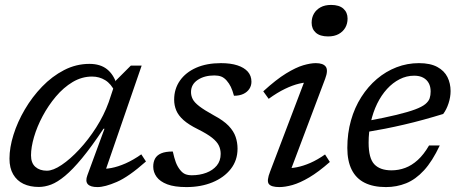

<svg xmlns="http://www.w3.org/2000/svg" viewBox="-20 -750 1870 780"><path d="M335 -38 404.5 -227H400.5Q351.5 -153.5 313.2 -107.2Q275 -61 244.2 -35.5Q213.5 -10 187.8 -0.2Q162 9.5 137.5 9.5Q102 9.5 75.2 -3.2Q48.5 -16 33.5 -41.8Q18.5 -67.5 18.5 -105.5Q18.5 -150.5 34.8 -202.5Q51 -254.5 80.8 -305.2Q110.5 -356 151 -398Q191.5 -440 240.2 -465.2Q289 -490.5 343.5 -490.5Q387.5 -490.5 414.8 -468.8Q442 -447 454.5 -406.5L447 -377Q431.5 -409.5 407.5 -424.2Q383.5 -439 354 -439Q312.5 -439 275.2 -416.8Q238 -394.5 207 -357.8Q176 -321 153.2 -278.2Q130.5 -235.5 118.2 -193.5Q106 -151.5 106 -119Q106 -87.5 123.8 -72Q141.5 -56.5 170.5 -56.5Q195.5 -56.5 230.5 -80Q265.5 -103.5 302.2 -143Q339 -182.5 370.8 -232.2Q402.5 -282 421.5 -334.5L451 -423L511.5 -483.5H555.5L401.5 -37L384 -65Q405.5 -62.5 432.2 -67.5Q459 -72.5 490.2 -86.2Q521.5 -100 554 -123L573 -94Q502.5 -31.5 454.2 -10.8Q406 10 376 10Q347 10 336.5 -2Q326 -14 335 -38Z M682 -134.5Q688 -107.5 694.2 -90.8Q700.5 -74 711 -60.5Q721.5 -47 732.8 -42.5Q744 -38 759.5 -38Q791 -38 817.8 -48Q844.5 -58 860.5 -77.2Q876.5 -96.5 876.5 -125Q876.5 -143 869 -158.8Q861.5 -174.5 841.8 -190.2Q822 -206 784 -225Q746.5 -243.5 725.5 -262.2Q704.5 -281 696 -301.5Q687.5 -322 687.5 -345Q687.5 -389 711 -422.5Q734.5 -456 777 -474.8Q819.5 -493.5 877.5 -493.5Q917 -493.5 944.5 -484.5Q972 -475.5 986.8 -458.8Q1001.5 -442 1001.5 -418Q1001.5 -402 993 -389Q984.5 -376 968.8 -368.5Q953 -361 930.5 -361Q924.5 -383 917.8 -397Q911 -411 901 -422.5Q890.5 -434.5 878.8 -439Q867 -443.5 851 -443.5Q810 -443.5 783 -425.2Q756 -407 756 -376Q756 -361 762.8 -347.5Q769.5 -334 789.5 -318.5Q809.5 -303 848.5 -281.5Q888 -260.5 908.8 -238.8Q929.5 -217 937.2 -194Q945 -171 945 -146Q945 -98.5 917.5 -63.5Q890 -28.5 843 -9.2Q796 10 737.5 10Q689 10 659.5 -1.2Q630 -12.5 616.2 -31.5Q602.5 -50.5 602.5 -73Q602.5 -92 610 -105.8Q617.5 -119.5 634.8 -127Q652 -134.5 682 -134.5Z M1077.5 -53.5 1224.5 -440 1242 -415.5Q1221.5 -416.5 1195.2 -410.2Q1169 -404 1137.8 -389Q1106.5 -374 1071.5 -348.5L1049.5 -379Q1102 -427 1142 -451.5Q1182 -476 1211.8 -484.8Q1241.5 -493.5 1263 -493.5Q1293 -493.5 1303.5 -479Q1314 -464.5 1301 -430L1154 -40L1138.5 -67Q1159.5 -65.5 1185.5 -70.5Q1211.5 -75.5 1240.8 -88.2Q1270 -101 1300.5 -122.5L1320 -92Q1274 -51.5 1236.2 -29.2Q1198.5 -7 1168.5 1.5Q1138.5 10 1115 10Q1081.5 10 1072 -2.8Q1062.5 -15.5 1077.5 -53.5ZM1246 -657.5Q1246 -678.5 1255.5 -694.8Q1265 -711 1282.5 -720.5Q1300 -730 1325 -730Q1358 -730 1375 -714.8Q1392 -699.5 1392 -674.5Q1392 -653.5 1382.5 -637.2Q1373 -621 1355.5 -611.5Q1338 -602 1313 -602Q1280 -602 1263 -617.2Q1246 -632.5 1246 -657.5Z M1662.5 -442.5Q1631.5 -442.5 1603.5 -428.2Q1575.5 -414 1552.2 -388.5Q1529 -363 1512.2 -328.8Q1495.5 -294.5 1486.5 -254.2Q1477.5 -214 1477.5 -170.5Q1477.5 -107 1500.8 -82.5Q1524 -58 1570.5 -58Q1599.5 -58 1626.2 -68Q1653 -78 1677.2 -100Q1701.5 -122 1723 -159H1766.5Q1736.5 -95 1702.5 -58Q1668.5 -21 1630 -5.5Q1591.5 10 1548 10Q1496.5 10 1461.5 -7.5Q1426.5 -25 1408.8 -60.5Q1391 -96 1391 -149Q1391 -208.5 1405.8 -260.8Q1420.5 -313 1447.8 -355.8Q1475 -398.5 1511.2 -429.2Q1547.5 -460 1591 -476.8Q1634.5 -493.5 1682 -493.5Q1728 -493.5 1756.5 -478Q1785 -462.5 1797.8 -436.8Q1810.5 -411 1810.5 -380Q1810.5 -355.5 1802.2 -330.2Q1794 -305 1780.5 -287Q1741.5 -275 1701.5 -264Q1661.5 -253 1621.8 -243.8Q1582 -234.5 1543.8 -227Q1505.5 -219.5 1469 -213.5L1472 -258.5Q1544 -272 1591.2 -283.5Q1638.5 -295 1666.5 -305.5Q1694.5 -316 1708 -327.2Q1721.5 -338.5 1725.5 -350.8Q1729.5 -363 1729.5 -378.5Q1729.5 -398 1721.8 -412.2Q1714 -426.5 1699.2 -434.5Q1684.5 -442.5 1662.5 -442.5Z"/></svg>

Font: Newsreader 10pt
Style: Italic
Weight: 400
Italic angle: -17°
Version: Version 1.003